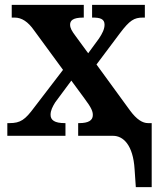

<svg xmlns="http://www.w3.org/2000/svg" viewBox="-20 -556 644 786"><path d="M531 137 536 210H601V-52H586C564 -52 540 -66 512 -104L375 -292L471 -420C511 -473 529 -484 565 -484H573V-536H357V-484H360C389 -484 408 -479 408 -455C408 -437 399 -419 385 -398L341 -338L289 -409C274 -429 267 -441 267 -455C267 -471 277 -484 321 -484H323V-536H28V-484H40C69 -484 95 -467 120 -431L238 -270L120 -116C83 -66 64 -52 19 -52H10V0H248V-52H245C204 -52 187 -64 187 -86C187 -104 195 -119 206 -137L272 -226L325 -154C355 -114 360 -100 360 -85C360 -63 342 -52 304 -52H300V0H443C484 0 525 37 531 137Z"/></svg>

Font: Noto Serif SemiCondensed
Style: Bold
Weight: 700
Width: 4
Designer: Monotype Design Team
Foundry: Monotype Imaging Inc.
Version: Version 2.015